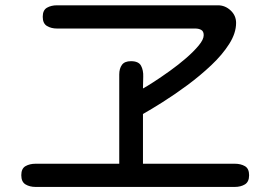

<svg xmlns="http://www.w3.org/2000/svg" viewBox="-20 -742 1040 735"><path d="M116.2 -26.4Q93.8 -26.4 77.6 -36.1Q61.5 -45.9 61.5 -71.3Q61.5 -96.7 77.6 -106Q93.8 -115.2 116.2 -115.2H436.5V-457Q436.5 -479.5 446.8 -493.7Q457 -507.8 481.4 -507.8Q510.7 -507.8 520 -490.2Q529.3 -472.7 528.3 -448.2Q527.3 -423.8 527.3 -403.3Q542 -411.1 569.8 -429.2Q597.7 -447.3 630.4 -470.7Q663.1 -494.1 692.4 -519.5Q721.7 -544.9 740.7 -567.9Q759.8 -590.8 759.8 -607.4Q759.8 -622.1 750.5 -627.4Q741.2 -632.8 727.5 -632.8H198.2Q175.8 -632.8 159.7 -642.6Q143.6 -652.3 143.6 -677.7Q143.6 -703.1 159.7 -712.4Q175.8 -721.7 198.2 -721.7H814.5Q841.8 -721.7 862.8 -702.1Q883.8 -682.6 883.8 -654.3Q883.8 -615.2 857.4 -573.7Q831.1 -532.2 788.6 -492.2Q746.1 -452.1 697.3 -416Q648.4 -379.9 603.5 -351.6Q558.6 -323.2 527.3 -305.7V-115.2H878.9Q901.4 -115.2 917.5 -106Q933.6 -96.7 933.6 -71.3Q933.6 -45.9 917.5 -36.1Q901.4 -26.4 878.9 -26.4Z"/></svg>

Font: Kosugi Maru
Style: Regular
Weight: 400
Designer: MOTOYA
Version: Version 4.002